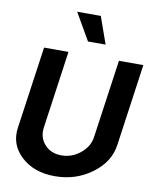

<svg xmlns="http://www.w3.org/2000/svg" viewBox="-105 -1080 949 1169"><g transform="rotate(10 369.0 -495.0)"><path d="M275.9 -1000H421.9L481 -833H372.1ZM43 -242.2 115.2 -750H266.1L198.2 -269Q190.4 -207 229.2 -164.6Q268.1 -122.1 333 -122.1Q397.9 -122.1 450 -165Q502 -208 509.8 -269L578.1 -750H729L657.2 -242.2Q642.1 -136.2 543 -63.2Q443.8 9.8 314.9 9.8Q186 9.8 106.9 -63.2Q27.8 -136.2 43 -242.2Z"/></g></svg>

Font: Oakes Grotesk
Style: Bold Italic
Weight: 700
Designer: Samuel Oakes
Foundry: Samuel Oakes
Version: Version 1.0 | wf-rip DC20170320